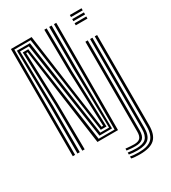

<svg xmlns="http://www.w3.org/2000/svg" viewBox="-237 -917 1103 1241"><g transform="rotate(-30 314.5 -296.5)"><path d="M49.8 0V-800H204.2L249.2 -475L305.8 -71.8H318L302.5 -477L299 -800H316.5L320 -477L334.5 -57.5H292L188.8 -785.8H67V0ZM84.5 0V-342.8L77.8 -771.2H175L280 -43H345.2L336 -477L335.5 -800H353.5L353.8 -477L359 -28.8H265.5L159 -757H93.2L102 -342.8V0ZM121 0 118 -342.8 105 -742.5H146.2L250.8 -14H369.8L371 -800H388.2L387.2 0H233.8L186 -343.8L133 -728.2H122L135.2 -342.8L138.5 0ZM489.5 -784.5V-800H576.8V-784.5ZM489.5 -753.8V-769.2H576.8V-753.8ZM489.5 -723V-738.5H576.8V-723ZM432.2 206.8Q412.2 206.8 395.5 205.4Q378.8 204 369 201.2V186.5Q393.5 191.8 432.2 191.8Q500.8 191.8 530.4 163.8Q560 135.8 560 71.2V-600H577.5V71.2Q577.5 143.8 543.8 175.2Q510 206.8 432.2 206.8ZM432.2 177Q417 177 400 175.8Q383 174.5 369 171.8V157.2Q400 161.8 432.2 161.8Q482 161.8 503.6 140.8Q525.2 119.8 525.2 71.2V-600H542.5V71.2Q542.5 127.8 517 152.4Q491.5 177 432.2 177ZM432.2 146.8Q402.5 146.8 369 142.2V127.8Q386.5 129.5 402.8 130.8Q419 132 432.2 132Q463.2 132 476.8 117.9Q490.2 103.8 490.2 71.2V-600H507.8V71.2Q507.8 111.8 490.2 129.2Q472.8 146.8 432.2 146.8Z"/></g></svg>

Font: Big Shoulders Inline Display SemiBold
Style: Regular
Weight: 600
Designer: Patric King
Foundry: XO Type Co
Version: Version 1.000